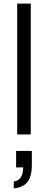

<svg xmlns="http://www.w3.org/2000/svg" viewBox="-20 -743 265 1061"><path d="M75 0V-723H150V0ZM56 298V260Q82 257 95 237Q108 217 108 182H69V91H156V169Q156 211 145 239Q134 267 111.5 281Q89 295 56 298Z"/></svg>

Font: Archivo SemiExpanded Light
Style: Regular
Weight: 300
Width: 6
Designer: Hector Gatti
Foundry: Omnibus-Type
Version: Version 2.001